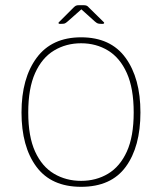

<svg xmlns="http://www.w3.org/2000/svg" viewBox="-20 -711 626 741"><path d="M294 -675 242 -629Q234 -622 230 -620.5Q226 -619 217 -619H210Q207 -619 206 -621Q205 -623 207 -625L264 -682Q269 -687 273 -689Q277 -691 285 -691H302Q310 -691 314.5 -689Q319 -687 323 -682L381 -625Q383 -623 381.5 -621Q380 -619 377 -619H370Q362 -619 357.5 -620.5Q353 -622 345 -629ZM293 10Q178 10 120.5 -67.5Q63 -145 63 -277Q63 -409 121.5 -488Q180 -567 293 -567Q407 -567 464.5 -488Q522 -409 522 -277Q522 -145 465.5 -67.5Q409 10 293 10ZM293 -13Q351 -13 397 -40.5Q443 -68 469.5 -126Q496 -184 496 -277Q496 -370 469.5 -429Q443 -488 397 -516Q351 -544 293 -544Q235 -544 188.5 -516Q142 -488 115.5 -429Q89 -370 89 -277Q89 -184 115.5 -126Q142 -68 188.5 -40.5Q235 -13 293 -13Z"/></svg>

Font: Zain ExtraLight
Style: Regular
Weight: 200
Designer: Zain,Boutros
Foundry: Mobile Telecommunications Company (Zain), 2024
Version: Version 1.51; ttfautohint (v1.8.4)